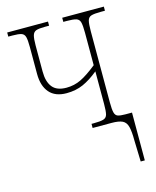

<svg xmlns="http://www.w3.org/2000/svg" viewBox="-112 -613 729 900"><g transform="rotate(-15 252.0 -163.0)"><path d="M455 109Q455 64 449 40.5Q443 17 425.5 8.5Q408 0 373 0H281V-20H292Q324 -20 339 -24.5Q354 -29 358 -44.5Q362 -60 362 -95V-253Q323 -221 287 -205Q251 -189 206 -189Q151 -189 123 -221.5Q95 -254 95 -312V-443Q95 -476 91 -491.5Q87 -507 73 -511.5Q59 -516 30 -516H10V-536H208V-516H188Q159 -516 145.5 -511.5Q132 -507 127.5 -491.5Q123 -476 123 -443V-316Q123 -267 144 -240.5Q165 -214 212 -214Q250 -214 283 -230Q316 -246 362 -283V-441Q362 -475 358 -491Q354 -507 339.5 -511.5Q325 -516 293 -516H277V-536H479V-516H459Q427 -516 412.5 -511.5Q398 -507 394 -491Q390 -475 390 -441V-95Q390 -61 394 -45.5Q398 -30 410 -26Q422 -22 446 -22H478V210H458Z"/></g></svg>

Font: Noto Serif Condensed Thin
Style: Regular
Weight: 100
Width: 3
Designer: Monotype Design Team
Foundry: Monotype Imaging Inc.
Version: Version 2.013; ttfautohint (v1.8.4.7-5d5b)